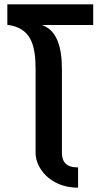

<svg xmlns="http://www.w3.org/2000/svg" viewBox="-20 -870 467 890"><path d="M342 0V-94C288 -94 267 -118 267 -163V-548C267 -655 243 -729 175 -754H412V-850H14V-755C123 -741 145 -663 145 -548V-160C145 -93 211 0 342 0Z"/></svg>

Font: Vanilla Cream
Style: Bold
Weight: 700
Designer: Jeremy Tribby, Jinavaṁso
Foundry: Tribby Type
Version: Version 1.422;Glyphs 3.1.2 (3151)